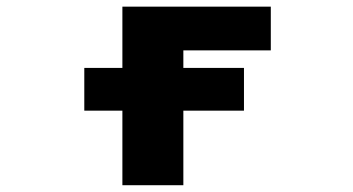

<svg xmlns="http://www.w3.org/2000/svg" viewBox="-20 -544 1040 566"><path d="M228.5 -217.8V-343.8H340.8V-524.4H778.3V-395.5H520.5V-343.8H699.2V-217.8H520.5V2H340.8V-217.8Z"/></svg>

Font: GenEi Gothic M Heavy
Style: Regular
Weight: 800
Designer: o_tamon (Modified); [Source Han Sans]
Ryoko NISHIZUKA  (kana & ideographs); Paul D. Hunt (Latin, Greek & Cyrillic); Wenl
Version: Version 1.1a;Original Version 1.004